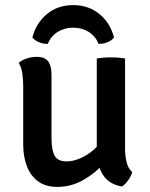

<svg xmlns="http://www.w3.org/2000/svg" viewBox="-20 -724 588 753"><path d="M470.5 -140Q470.5 -112 476.8 -87.2Q483 -62.5 498.5 -49Q494.5 -34 483 -17.5Q471.5 -1 458.5 7.5Q407 -1 383.2 -39.2Q359.5 -77.5 359.5 -128V-494.5Q383 -499 415 -499Q446 -499 470.5 -494.5ZM71 -386Q71 -412.5 67.5 -436.2Q64 -460 53.5 -477.5Q65.5 -488 84.2 -494.5Q103 -501 123.5 -501Q156 -501 169 -483.2Q182 -465.5 182 -431V-182.5Q182 -135 194.5 -113Q207 -91 241.5 -91Q265.5 -91 293.2 -102.5Q321 -114 346.5 -135.8Q372 -157.5 387.5 -187.5V-83Q354 -45 306.5 -18Q259 9 205 9Q158.5 9 129 -13Q99.5 -35 85.2 -72.8Q71 -110.5 71 -157ZM427 -577Q417.5 -564.5 400.8 -558Q384 -551.5 366.5 -552Q354.5 -582 328 -598.8Q301.5 -615.5 267 -615.5Q233 -615.5 206.2 -598.8Q179.5 -582 167.5 -552Q150.5 -551.5 133.8 -558Q117 -564.5 107 -577Q121.5 -633.5 164 -668.8Q206.5 -704 267 -704Q327.5 -704 370.2 -668.8Q413 -633.5 427 -577Z"/></svg>

Font: Signika Negative Light Medium
Style: Regular
Weight: 500
Version: Version 2.001